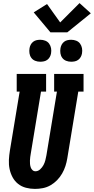

<svg xmlns="http://www.w3.org/2000/svg" viewBox="-20 -1213 607 1241"><path d="M206 8Q176 8 147.5 0.5Q119 -7 97 -24.5Q75 -42 61.5 -67Q48 -92 42 -120.5Q36 -149 37.5 -179.5Q39 -210 44 -240L107 -621H88V-735H278V-621H245L179 -221Q177 -210 175.5 -198.5Q174 -187 173.5 -175.5Q173 -164 174 -153Q175 -142 178.5 -131.5Q182 -121 190 -113.5Q198 -106 209 -106Q226 -106 239.5 -118.5Q253 -131 261 -146Q269 -161 273 -177Q277 -193 280 -209L348 -621H330V-735H520V-621H486L415 -190Q411 -165 403 -140Q395 -115 381.5 -91.5Q368 -68 349 -48.5Q330 -29 306.5 -15.5Q283 -2 257 3Q231 8 206 8ZM440 -814Q423 -814 407.5 -820Q392 -826 382.5 -839Q373 -852 370.5 -868.5Q368 -885 371 -902Q373 -914 379 -925Q385 -936 395 -943.5Q405 -951 417 -953.5Q429 -956 440 -956Q457 -956 472.5 -950Q488 -944 497.5 -931Q507 -918 510 -901.5Q513 -885 510 -868Q508 -856 502 -845Q496 -834 486 -826.5Q476 -819 464 -816.5Q452 -814 440 -814ZM240 -814Q223 -814 207.5 -820Q192 -826 182.5 -839Q173 -852 170.5 -868.5Q168 -885 171 -902Q173 -914 179 -925Q185 -936 195 -943.5Q205 -951 217 -953.5Q229 -956 240 -956Q257 -956 272.5 -950Q288 -944 297.5 -931Q307 -918 310 -901.5Q313 -885 310 -868Q308 -856 302 -845Q296 -834 286 -826.5Q276 -819 264 -816.5Q252 -814 240 -814ZM415 -1004H306L198 -1133L284 -1187L369 -1068L494 -1193L567 -1127Z"/></svg>

Font: Iosevka Slab Heavy
Style: Italic
Weight: 900
Italic angle: -9°
Monospace: yes
Designer: Belleve Invis
Foundry: Belleve Invis
Version: Version 11.1.0; ttfautohint (v1.8.3)